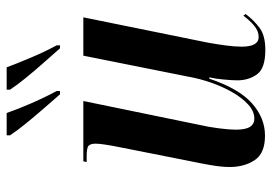

<svg xmlns="http://www.w3.org/2000/svg" viewBox="-140 -666 816 576"><g transform="rotate(-90 268.0 -378.0)"><path d="M406 10Q351 10 333 -15Q315 -40 315 -74Q315 -89 317.5 -115.5Q320 -142 324 -158H320Q290 -69 246 -30Q202 9 149 9Q96 9 75.5 -22Q55 -53 55 -97Q55 -122 61 -156Q67 -190 73 -218L115 -430Q120 -455 122.5 -472.5Q125 -490 125 -499Q125 -514 119 -520Q113 -526 88 -526H70L72 -536H253L182 -191Q175 -161 171 -129Q167 -97 167 -79Q167 -49 175.5 -36Q184 -23 200 -23Q222 -23 242 -41Q262 -59 279 -88.5Q296 -118 308 -152.5Q320 -187 326 -221L389 -536H504L428 -162Q423 -134 419.5 -107.5Q416 -81 416 -61Q416 -10 445 -10Q463 -10 479 -23.5Q495 -37 509 -56L514 -49Q495 -24 472 -7Q449 10 406 10ZM273 -606Q253 -629 229.5 -656Q206 -683 184.5 -709.5Q163 -736 150 -756V-766H217Q228 -734 246 -692.5Q264 -651 283 -616V-606ZM411 -606Q391 -629 367 -656Q343 -683 321.5 -709.5Q300 -736 287 -756V-766H354Q366 -734 383.5 -692.5Q401 -651 420 -616V-606Z"/></g></svg>

Font: Noto Serif Display ExtraCondensed SemiBold
Style: Italic
Weight: 600
Width: 2
Italic angle: -12°
Designer: Monotype Design Team
Foundry: Monotype Imaging Inc.
Version: Version 2.009